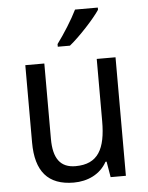

<svg xmlns="http://www.w3.org/2000/svg" viewBox="-54 -811 668 865"><g transform="rotate(-5 279.5 -378.0)"><path d="M421 -756V-766H318C296 -721 258 -661 226 -618V-606H281C326 -642 396 -718 421 -756ZM481 -536H396V-255C396 -129 361 -63 259 -63C191 -63 159 -106 159 -195V-536H73V-186C73 -56 128 10 245 10C307 10 365 -16 395 -71H400L412 0H481Z"/></g></svg>

Font: Noto Sans Sinhala UI SemiCondensed
Style: Regular
Weight: 400
Width: 4
Designer: Jelle Bosma - Monotype Design Team
Foundry: Monotype Imaging Inc.
Version: Version 2.006